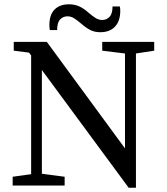

<svg xmlns="http://www.w3.org/2000/svg" viewBox="-20 -864 777 894"><path d="M698 -628 613 -615V10H579L175 -538V-55L281 -41V0H39V-41L125 -53V-606L115 -619L44 -628V-669H198L562 -173V-615L456 -628V-669H698ZM447 -714Q421 -714 401 -724Q381 -734 358 -754Q338 -771 324 -779.5Q310 -788 294 -788Q274 -788 260 -773.5Q246 -759 246 -724H212Q211 -729 210.5 -734.5Q210 -740 210 -748Q210 -795 234 -819.5Q258 -844 301 -844Q327 -844 348.5 -834.5Q370 -825 392 -805Q412 -788 426 -779.5Q440 -771 456 -771Q476 -771 490 -785.5Q504 -800 504 -834H538Q539 -829 539.5 -824.5Q540 -820 540 -814Q540 -766 515.5 -740Q491 -714 447 -714Z"/></svg>

Font: SourceSerifPro
Style: Book
Weight: 400
Designer: Frank Grießhammer
Foundry: Adobe Systems Incorporated
Version: Version 1.014;PS Version 1.0;hotconv 1.0.73;makeotf.lib2.5.5